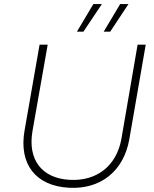

<svg xmlns="http://www.w3.org/2000/svg" viewBox="-20 -920 759 946"><path d="M319 5C475 14 589 -76 617 -233L698 -700H658L578 -235C554 -103 457 -26 322 -34C185 -42 116 -134 140 -274L215 -700H175L101 -277C72 -111 156 -4 319 5ZM391 -764 482 -900H440L359 -764ZM523 -764 613 -900H572L491 -764Z"/></svg>

Font: Fixel Display ExtraLight
Style: Italic
Weight: 200
Italic angle: -10°
Designer: AlfaBravo + MacPaw
Foundry: Kyrylo Tkachov, Marchela Mozhyna, Serhii Makarenko, Maria Weinstein, Zakhar Kryvoshyya
Version: Version 1.210;Glyphs 3.2 (3217)